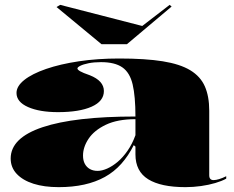

<svg xmlns="http://www.w3.org/2000/svg" viewBox="-20 -756 963 791"><path d="M471 -515Q579 -515 650.5 -503.5Q722 -492 764 -466.5Q806 -441 824 -400Q842 -359 842 -300V-34Q842 -24 846.5 -19Q851 -14 860 -14Q869 -14 882.5 -18Q896 -22 912 -30V-20Q894 -10 867 -2Q840 6 808 10.5Q776 15 744 15Q643 15 590.5 -17.5Q538 -50 538 -120Q538 -129 538 -133Q538 -137 538 -141.5Q538 -146 538 -152L531 -158Q509 -114 479.5 -81Q450 -48 412 -27Q374 -6 326.5 4.5Q279 15 222 15Q162 15 118 1Q74 -13 49 -39.5Q24 -66 24 -103Q24 -188 155.5 -232Q287 -276 538 -276Q538 -359 526.5 -408Q515 -457 484 -478.5Q453 -500 396 -500Q367 -500 345 -495.5Q323 -491 311 -485Q299 -479 299 -474Q299 -469 310 -462.5Q321 -456 350 -446Q408 -423 408 -381Q408 -339 357.5 -316.5Q307 -294 219 -294Q143 -294 95.5 -315Q48 -336 48 -373Q48 -401 80 -426.5Q112 -452 170 -472Q228 -492 305 -503.5Q382 -515 471 -515ZM538 -265Q464 -265 416 -242Q368 -219 345 -184.5Q322 -150 322 -115Q322 -95 329.5 -81Q337 -67 350.5 -59.5Q364 -52 382 -52Q400 -52 421.5 -61.5Q443 -71 464.5 -89Q486 -107 505.5 -135Q525 -163 538 -199ZM679 -736 687 -729 503 -574H398L213 -727L228 -736L566 -649Z"/></svg>

Font: Kalnia SemiExpanded SemiBold
Style: Regular
Weight: 600
Width: 6
Designer: Frida Medrano
Foundry: Frida Medrano
Version: Version 1.105